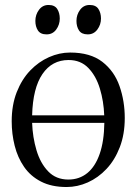

<svg xmlns="http://www.w3.org/2000/svg" viewBox="-20 -740 548 771"><path d="M247.5 11Q187 11 144.8 -10.8Q102.5 -32.5 76.8 -69.8Q51 -107 39 -154.5Q27 -202 27 -253Q27 -318.5 47.2 -370Q67.5 -421.5 101.2 -456.8Q135 -492 176.8 -510.5Q218.5 -529 261.5 -529Q342.5 -529 390.8 -491.8Q439 -454.5 460 -394.2Q481 -334 481 -266Q481 -200.5 461 -148.8Q441 -97 407.5 -61.5Q374 -26 332.5 -7.5Q291 11 247.5 11ZM254.5 -19Q298.5 -19 330.5 -45Q362.5 -71 380.2 -121.8Q398 -172.5 399 -246.5H109Q111 -189 126.5 -136.8Q142 -84.5 173.5 -51.8Q205 -19 254.5 -19ZM109 -277H398.5Q396.5 -333 381.2 -383.8Q366 -434.5 335 -466.8Q304 -499 255.5 -499Q189 -499 150.5 -442.8Q112 -386.5 109 -277ZM166.5 -602Q142.5 -602 132.2 -617.8Q122 -633.5 122 -656Q122 -681 136.5 -700.5Q151 -720 174.5 -720H175.5Q199.5 -720 209.8 -704Q220 -688 220 -665.5Q220 -641 205.8 -621.5Q191.5 -602 167.5 -602ZM332 -602Q307.5 -602 297.2 -617.8Q287 -633.5 287 -656Q287 -681 301.5 -700.5Q316 -720 339.5 -720H340.5Q365 -720 375.2 -704Q385.5 -688 385.5 -665.5Q385.5 -641 371 -621.5Q356.5 -602 333 -602Z"/></svg>

Font: Merriweather 120pt Light
Style: Regular
Weight: 300
Version: Version 2.100